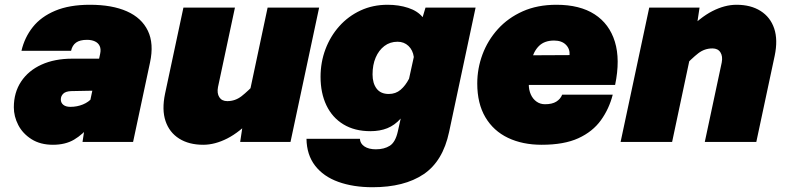

<svg xmlns="http://www.w3.org/2000/svg" viewBox="-20 -595 3290 805"><path d="M326 0 337 -73 400 -370Q404 -389 398 -402Q392 -415 378 -421.5Q364 -428 345 -428Q315 -428 299 -416.5Q283 -405 278 -382H70Q83 -438 117.5 -481.5Q152 -525 211.5 -550Q271 -575 357 -575Q450 -575 512 -547.5Q574 -520 600 -466Q626 -412 609 -333L538 0ZM202 12Q149 12 112 -11.5Q75 -35 56.5 -71Q38 -107 38 -145Q38 -207 68.5 -253Q99 -299 154 -324Q209 -349 283 -349H412L381 -215L278 -213Q255 -212 245 -202Q235 -192 235 -178Q235 -164 245.5 -155.5Q256 -147 275 -147Q303 -147 327.5 -157Q352 -167 368 -186L362 -73Q327 -31 290.5 -9.5Q254 12 202 12Z M965 -563 894 -230Q889 -204 899.5 -187.5Q910 -171 933 -171Q966 -171 992.5 -191.5Q1019 -212 1060 -255L1041 -100Q985 -41 933 -14.5Q881 12 832 12Q772 12 731 -14Q690 -40 674 -87.5Q658 -135 672 -202L749 -563ZM1318 -563 1198 0H987L998 -73L1102 -563Z M1752 -523 1764 -563H1974L1863 -42Q1837 81 1756 135.5Q1675 190 1542 190Q1461 190 1398.5 167.5Q1336 145 1301 99.5Q1266 54 1265 -13H1489Q1490 7 1508 19Q1526 31 1556 31Q1591 31 1614.5 16Q1638 1 1648 -44L1660 -98Q1635 -70 1604 -57.5Q1573 -45 1533 -45Q1467 -45 1420 -73.5Q1373 -102 1348.5 -153.5Q1324 -205 1324 -273Q1324 -334 1344.5 -388.5Q1365 -443 1402.5 -485Q1440 -527 1491.5 -551Q1543 -575 1605 -575Q1652 -575 1691.5 -562Q1731 -549 1752 -523ZM1610 -201Q1639 -201 1659.5 -218.5Q1680 -236 1695 -265L1715 -356Q1711 -385 1692.5 -402.5Q1674 -420 1647 -420Q1615 -420 1591.5 -402Q1568 -384 1555 -353.5Q1542 -323 1542 -283Q1542 -246 1559 -223.5Q1576 -201 1610 -201Z M2251 12Q2171 12 2110 -17Q2049 -46 2015 -103.5Q1981 -161 1981 -245Q1981 -308 2003 -367Q2025 -426 2067.5 -473Q2110 -520 2171.5 -547.5Q2233 -575 2313 -575Q2411 -575 2473 -535Q2535 -495 2558 -420Q2581 -345 2559 -239H2136L2164 -363L2368 -364Q2370 -390 2352.5 -407.5Q2335 -425 2303 -425Q2263 -425 2240 -402.5Q2217 -380 2207 -339Q2197 -298 2197 -242Q2197 -218 2205.5 -199Q2214 -180 2229.5 -169Q2245 -158 2265 -158Q2295 -158 2312.5 -169Q2330 -180 2337 -198H2549Q2534 -139 2499.5 -91Q2465 -43 2405 -15.5Q2345 12 2251 12Z M2935 0 3006 -333Q3011 -359 3000.5 -375.5Q2990 -392 2967 -392Q2934 -392 2907.5 -371.5Q2881 -351 2840 -308L2859 -463Q2915 -522 2967 -548.5Q3019 -575 3068 -575Q3128 -575 3169 -549Q3210 -523 3226 -475.5Q3242 -428 3228 -361L3151 0ZM2582 0 2702 -563H2913L2902 -490L2798 0Z"/></svg>

Font: Azeret Mono Thin Black
Style: Italic
Weight: 900
Italic angle: -12°
Version: Version 1.002